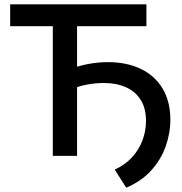

<svg xmlns="http://www.w3.org/2000/svg" viewBox="-20 -720 841 887"><path d="M224 0V-599H27V-700H656.5V-599H336V0ZM563 147 510 63.5Q559 41 591 5.5Q623 -30 638.8 -73.2Q654.5 -116.5 654.5 -161Q654.5 -220 629.8 -259Q605 -298 561.2 -317.2Q517.5 -336.5 461 -336.5Q419.5 -336.5 380.8 -329Q342 -321.5 300.5 -305V-399.5Q347.5 -417.5 392 -425.2Q436.5 -433 478 -433Q566 -433 631 -401.5Q696 -370 731.5 -310.2Q767 -250.5 767 -167Q767 -104 745 -42.8Q723 18.5 677.8 68.2Q632.5 118 563 147Z"/></svg>

Font: Geologica Roman
Style: Regular
Weight: 400
Designer: Sindre Bremnes, Frode Helland
Foundry: Monokrom Skriftforlag AS
Version: Version 1.010;gftools[0.9.28]